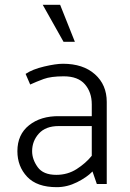

<svg xmlns="http://www.w3.org/2000/svg" viewBox="-20 -762 540 795"><path d="M157 -742H229L290 -589H243ZM113 -136Q113 -102 136 -70Q159 -38 213 -38Q260 -38 297.5 -62Q335 -86 360 -117V-240H223Q169 -240 141 -209Q113 -178 113 -136ZM86 -456Q114 -475 162.5 -486.5Q211 -498 241 -498Q324 -498 373 -454.5Q422 -411 422 -340V0H381L363 -52Q340 -28 299 -7.5Q258 13 215 13Q133 13 92.5 -30Q52 -73 52 -136Q52 -205 100.5 -243.5Q149 -282 225 -281H360V-330Q360 -380 331.5 -413Q303 -446 244 -446Q191 -446 161 -435Q131 -424 105 -412Z"/></svg>

Font: Palanquin Light
Style: Regular
Weight: 300
Designer: Pria Ravichandran
Version: Version 1.0.4